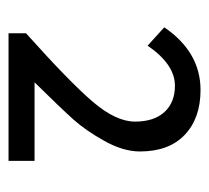

<svg xmlns="http://www.w3.org/2000/svg" viewBox="-40 -891 490 450"><g transform="rotate(90 205.0 -666.0)"><path d="M58 -441V-482Q173 -585 219 -639Q265 -693 265 -737.5Q265 -782 242.5 -806.5Q220 -831 181 -831Q131 -831 87 -767L44 -806Q102 -891 191 -891Q257 -891 296 -854Q335 -817 335 -749Q335 -710 310.5 -666Q286 -622 260 -593Q234 -564 173 -502H357V-441Z"/></g></svg>

Font: Swei Fan Sans CJK TC
Style: Regular
Weight: 400
Version: Version 2.130